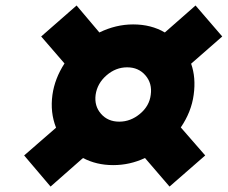

<svg xmlns="http://www.w3.org/2000/svg" viewBox="-20 -667 829 699"><path d="M67.9 -101.1 184.1 -202.1Q162.1 -257.8 170.9 -321.8Q179.2 -380.9 214.8 -436L129.9 -534.2L258.8 -647L341.8 -548.8Q401.9 -578.1 464.8 -578.1Q530.3 -578.1 580.1 -548.8L691.9 -647L789.1 -534.2L675.8 -435.1Q693.8 -384.3 685.1 -321.8Q676.8 -259.8 638.2 -203.1L727.1 -101.1L597.2 12.2L507.8 -91.8Q453.1 -65.9 392.1 -65.9Q331.1 -65.9 282.2 -91.8L164.1 12.2ZM328.1 -321.8Q322.8 -281.2 347.7 -252.7Q372.6 -224.1 414.1 -224.1Q455.6 -224.1 489.7 -252.7Q523.9 -281.2 528.8 -321.8Q534.7 -363.3 509.5 -392.6Q484.4 -421.9 442.9 -421.9Q401.4 -421.9 367.7 -392.6Q334 -363.3 328.1 -321.8Z"/></svg>

Font: Trueno ExtraBold
Style: Italic
Weight: 800
Designer: Julieta Ulanovsky
Foundry: Julieta Ulanovsky
Version: Version 3.001b | FøM Fix